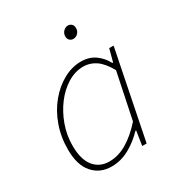

<svg xmlns="http://www.w3.org/2000/svg" viewBox="-162 -781 848 906"><g transform="rotate(-30 262.0 -328.0)"><path d="M186 12Q123 12 84.5 -32Q46 -76 46 -160Q46 -229 67.5 -289Q89 -349 126.5 -394Q164 -439 210.5 -464.5Q257 -490 306 -490Q350 -490 381.5 -468Q413 -446 432 -410H436L454 -478H478L382 0H358L370 -78H366Q329 -39 283 -13.5Q237 12 186 12ZM188 -14Q238 -14 285.5 -42.5Q333 -71 378 -122L430 -372Q402 -422 371 -443Q340 -464 304 -464Q259 -464 217.5 -438.5Q176 -413 144 -370.5Q112 -328 93 -275Q74 -222 74 -166Q74 -90 105 -52Q136 -14 188 -14ZM330 -600Q318 -600 310 -608Q302 -616 302 -628Q302 -646 313.5 -657Q325 -668 338 -668Q350 -668 358 -660Q366 -652 366 -638Q366 -622 355 -611Q344 -600 330 -600Z"/></g></svg>

Font: Source Sans 3
Style: Italic
Weight: 200
Italic angle: -11°
Designer: Paul D. Hunt
Foundry: Adobe
Version: Version 3.046;hotconv 1.0.118;makeotfexe 2.5.65603